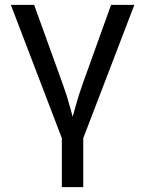

<svg xmlns="http://www.w3.org/2000/svg" viewBox="-20 -561 594 785"><path d="M234.9 9.3 24.4 -541H119.6L234.9 -221.7Q252.9 -173.3 265.6 -125.5Q278.3 -77.6 292.5 -32.7H262.2Q275.9 -77.6 288.8 -125.5Q301.8 -173.3 319.3 -221.7L434.1 -541H529.3L318.4 9.3ZM232.9 204.1V-3.9H320.3V204.1Z"/></svg>

Font: Inter 17pt
Style: Regular
Weight: 400
Version: Version 4.001;git-66647c0bb